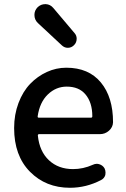

<svg xmlns="http://www.w3.org/2000/svg" viewBox="-20 -890 604 923"><path d="M316.4 12.7Q200.2 12.7 124 -64.5Q47.9 -141.6 47.9 -274.4Q47.9 -338.9 68.8 -394.5Q89.8 -450.2 125 -486.8Q160.2 -523.4 205.1 -543.9Q250 -564.5 298.8 -564.5Q406.2 -564.5 464.8 -493.7Q523.4 -422.9 523.4 -302.7Q523.4 -302.7 523.4 -301.8Q522.5 -278.3 503.9 -261.7Q485.4 -245.1 460 -245.1H168Q161.1 -245.1 162.1 -237.3Q169.9 -162.1 215.3 -119.6Q260.7 -77.1 331.1 -77.1Q379.9 -77.1 425.8 -97.7Q435.5 -102.5 445.3 -102.5Q451.2 -102.5 457 -100.6Q473.6 -95.7 482.4 -81.1Q487.3 -71.3 487.3 -60.5Q487.3 -54.7 486.3 -48.8Q481.4 -32.2 465.8 -24.4Q394.5 12.7 316.4 12.7ZM161.1 -331.1Q160.2 -324.2 167 -324.2H417Q423.8 -324.2 423.8 -331.1Q423.8 -397.5 390.6 -436.5Q359.4 -473.6 300.8 -473.6Q249 -473.6 210 -436Q170.9 -398.4 161.1 -331.1ZM335.9 -672.9Q323.2 -660.2 306.6 -660.2Q306.6 -660.2 305.7 -660.2Q290 -660.2 277.3 -671.9L162.1 -779.3Q145.5 -794.9 145.5 -818.4Q145.5 -839.8 161.1 -855.5Q176.8 -870.1 197.3 -870.1Q198.2 -870.1 200.2 -870.1Q221.7 -869.1 236.3 -851.6L337.9 -731.4Q348.6 -719.7 348.6 -704.1Q348.6 -685.5 335.9 -672.9Z"/></svg>

Font: Gen Jyuu Gothic P Medium
Style: Regular
Weight: 500
Designer: [Source Han Sans]
Ryoko NISHIZUKA  (kana & ideographs); Paul D. Hunt (Latin, Greek & Cyrillic); Wenlong ZHANG  (bopomofo
Version: Version 1.002.20150607